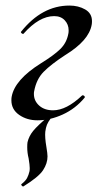

<svg xmlns="http://www.w3.org/2000/svg" viewBox="-20 -419 373 691"><path d="M21 -58Q21 -67 22 -71Q33 -132 127 -191Q174 -220 197 -242.5Q220 -265 226 -298Q227 -302 227 -310Q227 -331 213 -346Q199 -361 175 -361Q121 -361 65 -298Q65 -297 63 -297Q60 -297 57 -300Q54 -303 56 -305Q131 -399 230 -399Q262 -399 286.5 -385Q311 -371 311 -343Q311 -335 310 -330Q300 -273 215 -221Q163 -187 137 -160.5Q111 -134 103 -91Q102 -88 102 -81Q102 -56 121 -39Q140 -22 171 -22Q219 -22 275 -75Q276 -76 278 -76Q281 -76 283.5 -73.5Q286 -71 285 -68Q252 -28 206 -7Q160 14 115 14Q77 14 49 -5.5Q21 -25 21 -58ZM63 252Q60 252 57.5 248Q55 244 58 243Q72 232 77.5 221.5Q83 211 86 198Q87 194 87 186Q87 175 83 151Q78 131 78 111Q78 99 79 93Q84 71 99.5 52Q115 33 153 1L157 -1Q160 -1 162 2Q164 5 162 8Q153 20 149 30Q145 40 143 55Q141 75 147 110Q151 134 151 144Q151 169 135 193.5Q119 218 64 252Z"/></svg>

Font: Cormorant Infant SemiBold
Style: Italic
Weight: 600
Italic angle: -10°
Designer: Christian Thalmann (Catharsis Fonts)
Foundry: Catharsis Fonts
Version: Version 4.000